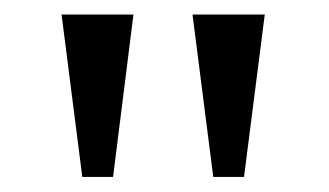

<svg xmlns="http://www.w3.org/2000/svg" viewBox="-20 -697 449 262"><path d="M242.7 -677.2H341.3L313 -455.6H271ZM64 -677.2H162.1L134.3 -455.6H92.3Z"/></svg>

Font: MUA Office
Style: Regular
Weight: 400
Designer: Khon Soe Zaw Thu
Foundry: Myanmar Unicode
Version: Version 2.10 June 24, 2017